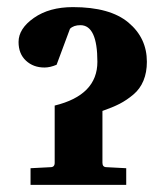

<svg xmlns="http://www.w3.org/2000/svg" viewBox="-20 -520 463 540"><path d="M393.1 -346.2Q393.1 -316.4 383.5 -293.2Q374 -270 355.2 -254.2Q336.4 -238.3 316.4 -228Q296.4 -217.8 268.1 -208V-62Q268.1 -49.8 279.8 -49.8Q312 -47.9 335 -46.9V0H65.9V-46.9L122.1 -49.8Q133.8 -49.8 133.8 -62V-223.1Q253.9 -252.4 253.9 -346.2Q253.9 -449.2 206.1 -449.2Q187 -449.2 176.8 -439L139.2 -337.9Q121.1 -330.1 105 -330.1Q73.7 -330.1 53 -349.4Q32.2 -368.7 32.2 -401.9Q32.2 -439.5 75.4 -469.7Q118.7 -500 185.1 -500Q289.6 -500 341.3 -456.5Q393.1 -413.1 393.1 -346.2Z"/></svg>

Font: Veleka
Style: Bold
Weight: 700
Designer: Stefan Peev, Context Ltd, 2016; SIL International, 1997-2014.
Foundry: Stefan Peev, Context Ltd, 2016
Version: Version 1.000